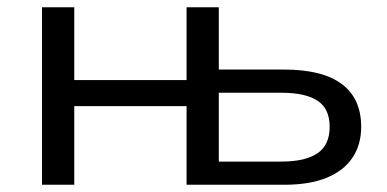

<svg xmlns="http://www.w3.org/2000/svg" viewBox="-20 -510 1069 530"><path d="M96 0V-490H185V-289H495V-490H584V-318H764Q870 -318 923.5 -278Q977 -238 977 -160Q977 -110 952.5 -74Q928 -38 881 -19Q834 0 765 0H495V-217H185V0ZM584 -64H757Q823 -64 856.5 -87Q890 -110 890 -160Q890 -210 856.5 -232Q823 -254 757 -254H584Z"/></svg>

Font: Nunito Sans 10pt SemiExpanded
Style: Regular
Weight: 400
Width: 6
Designer: Vernon Adams
Foundry: Vernon Adams
Version: Version 3.101;gftools[0.9.27]